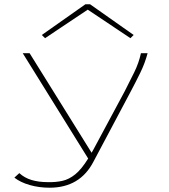

<svg xmlns="http://www.w3.org/2000/svg" viewBox="-20 -701 790 895"><path d="M211 174Q162 174 118.5 161.5Q75 149 47 127L70 106Q94 128 127 138Q160 148 203 148Q240 149 271 142Q302 135 331 111.5Q360 88 391 38L86 -453H118L407 11Q411 4 415 -3L561 -275Q584 -320 605.5 -363.5Q627 -407 637 -453H668Q656 -407 634 -362Q612 -317 587 -270L416 52Q353 174 211 174ZM190 -523 175 -538 378 -681H400L603 -538L588 -523L389 -656Z"/></svg>

Font: Inconsolata ExtraExpanded ExtraLight
Style: Regular
Weight: 200
Width: 8
Monospace: yes
Designer: Raph Levien, Cyreal, Brenton Simpson
Foundry: Raph Levien, Cyreal, Google
Version: Version 3.100; ttfautohint (v1.8.4.7-5d5b)